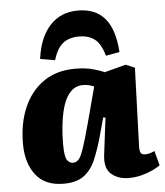

<svg xmlns="http://www.w3.org/2000/svg" viewBox="-56 -855 789 918"><g transform="rotate(-5 338.5 -395.5)"><path d="M587 -135Q586 -115 590.5 -103.5Q595 -92 613 -92Q624 -92 636.5 -95.5Q649 -99 658 -104L677 -34Q664 -24 639.5 -12.5Q615 -1 585.5 6.5Q556 14 526 14Q474 14 441.5 -14.5Q409 -43 417 -106L439 -284L428 -285L402 -190Q386 -134 366.5 -87.5Q347 -41 311.5 -13.5Q276 14 212 14Q124 14 79.5 -43Q35 -100 35 -193Q35 -292 68 -367.5Q101 -443 163 -486Q225 -529 314 -529Q364 -529 400 -519Q436 -509 454 -500L557 -527L600 -509ZM266 -82Q281 -82 292.5 -94Q304 -106 317.5 -145.5Q331 -185 353 -267L398 -436Q391 -440 376.5 -444Q362 -448 345 -448Q311 -448 287.5 -425Q264 -402 251 -363Q238 -324 232 -274.5Q226 -225 226 -173Q226 -116 237 -99Q248 -82 266 -82ZM352 -805Q436 -805 481 -752Q526 -699 533 -590L467 -578Q450 -638 420 -659.5Q390 -681 348 -681Q298 -681 268.5 -657Q239 -633 223 -578L152 -590Q165 -691 216.5 -748Q268 -805 352 -805Z"/></g></svg>

Font: Literata 12pt ExtraBold
Style: Italic
Weight: 800
Italic angle: -2°
Designer: Latin by Veronika Burian and Jose Scaglione. Greek by Irene Vlachou. Cyrillic by Vera Evstafieva
Foundry: TypeTogether
Version: Version 3.002